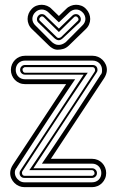

<svg xmlns="http://www.w3.org/2000/svg" viewBox="-20 -772 486 792"><path d="M189.9 -116.9H359.9Q372.3 -116.9 382.9 -112.3Q393.6 -107.7 401.4 -99.6Q409.2 -91.6 413.6 -80.8Q418 -70.1 418 -58.1Q418 -45.9 413.3 -35.4Q408.7 -24.9 400.9 -17Q393.1 -9 382.4 -4.5Q371.8 0 359.9 0H80.8Q69.1 0 58.5 -4.5Q47.9 -9 39.8 -17Q31.7 -24.9 26.9 -35.4Q22 -45.9 22 -58.1Q22 -66.7 25 -75.6Q28.1 -84.5 33 -92L252.9 -425H83Q70.6 -425 59.9 -429.7Q49.3 -434.3 41.5 -442.4Q33.7 -450.4 29.3 -461.2Q24.9 -471.9 24.9 -483.9Q24.9 -495.8 29.5 -506.5Q34.2 -517.1 42 -525Q49.8 -533 60.4 -537.5Q71 -542 83 -542H362.1Q373.8 -542 384.4 -537.5Q395 -533 403.1 -525Q411.1 -517.1 416 -506.5Q420.9 -495.8 420.9 -483.9Q420.9 -475.3 417.8 -466.4Q414.8 -457.5 409.9 -450ZM152.8 -96.9Q159.7 -106.9 166.7 -117.3Q173.8 -127.7 182.3 -140.1Q190.7 -152.6 200.9 -167.7Q211.2 -182.9 224.2 -202.5Q237.3 -222.2 253.7 -246.8Q270 -271.5 290.6 -303Q311.3 -334.5 336.5 -373.3Q361.8 -412.1 393.1 -460V-460.9Q396 -463.9 397.6 -466.3Q399.2 -468.8 399.9 -471.3Q400.6 -473.9 400.8 -476.8Q400.9 -479.7 400.9 -483.9Q400.9 -492.2 397.9 -499.1Q395 -506.1 389.8 -511.2Q384.5 -516.4 377.4 -519.2Q370.4 -522 362.1 -522H83Q74.7 -522 67.7 -519.2Q60.8 -516.4 55.7 -511.2Q50.5 -506.1 47.7 -499.1Q44.9 -492.2 44.9 -483.9Q44.9 -475.6 47.7 -468.5Q50.5 -461.4 55.7 -456.2Q60.8 -450.9 67.7 -448Q74.7 -445.1 83 -445.1H290Q281 -431.9 271.2 -417.5Q261.5 -403.1 248.7 -384Q235.8 -365 218.6 -339.4Q201.4 -313.7 177.7 -277.8Q154.1 -241.9 122.7 -193.8Q91.3 -145.8 49.8 -82V-81.1Q41.7 -72.8 41.3 -62.1Q40.8 -51.5 45.8 -42.2Q50.8 -33 60.1 -26.5Q69.3 -20 80.8 -20H359.9Q368.2 -20 375.1 -22.8Q382.1 -25.6 387.2 -30.8Q392.3 -35.9 395.1 -42.8Q397.9 -49.8 397.9 -58.1Q397.9 -66.4 395.1 -73.5Q392.3 -80.6 387.2 -85.8Q382.1 -91.1 375.1 -94Q368.2 -96.9 359.9 -96.9ZM117.9 -77.9H359.9Q368.2 -77.9 374 -72.1Q379.9 -66.4 379.9 -58.1Q379.9 -49.6 374 -43.8Q368.2 -38.1 359.9 -38.1H80.8Q71.8 -38.1 66.3 -43.5Q60.8 -48.8 60.8 -58.1Q60.8 -62.5 61.6 -64.3Q62.5 -66.2 64.9 -70.1L325 -464.1H83Q74.7 -464.1 68.8 -469.8Q63 -475.6 63 -483.9Q63 -492.4 68.8 -498.2Q74.7 -503.9 83 -503.9H362.1Q371.1 -503.9 376.6 -498.5Q382.1 -493.2 382.1 -483.9Q382.1 -479.5 381.2 -477.7Q380.4 -475.8 377.9 -471.9ZM100.8 -70.1Q102.5 -72.3 109.9 -82.9Q117.2 -93.5 131.1 -114.1Q145 -134.8 166.3 -166.3Q187.5 -197.8 216.9 -242.3Q246.3 -286.9 284.7 -345Q323 -403.1 371.1 -477.1Q371.1 -479 372.1 -480V-483.9Q372.1 -488.5 369.3 -491.8Q366.5 -495.1 362.1 -495.1H83Q80.8 -495.1 79.1 -493.8Q77.4 -492.4 75.9 -491Q73.7 -490.2 73.4 -488.3Q73 -486.3 73 -483.9Q73 -480.2 75.7 -476.1Q78.4 -471.9 83 -471.9H342Q340.3 -469.7 333 -459.1Q325.7 -448.5 311.8 -427.9Q297.9 -407.2 276.6 -375.7Q255.4 -344.2 226 -299.7Q196.5 -255.1 158.2 -196.9Q119.9 -138.7 71.8 -64.9Q71.8 -64.2 71.7 -63.5Q71.5 -62.7 70.8 -62V-58.1Q70.8 -53.5 73.6 -50.2Q76.4 -46.9 80.8 -46.9H359.9Q362.1 -46.9 363.8 -48.2Q365.5 -49.6 366.9 -51Q369.1 -51.8 369.5 -53.7Q369.9 -55.7 369.9 -58.1Q369.9 -61.8 367.2 -65.9Q364.5 -70.1 359.9 -70.1ZM160.9 -700.9Q158 -704.1 153.8 -704.5Q149.7 -704.8 146 -700.9Q142.8 -698 142 -693.5Q141.1 -689 145 -686L213.9 -618.9Q218.5 -614.5 223.8 -615.6Q229 -616.7 231.9 -618.9L301 -686Q304.7 -689 303.8 -693.5Q303 -698 299.8 -700.9Q296.1 -704.8 292 -704.5Q287.8 -704.1 284.9 -700.9L222.9 -639.9ZM137.9 -679Q134.5 -682.4 133.3 -686.3Q132.1 -690.2 132.4 -694.2Q132.8 -698.2 134.5 -701.8Q136.2 -705.3 138.9 -708Q141.1 -710.7 144.7 -712.2Q148.2 -713.6 152.2 -713.7Q156.2 -713.9 160.2 -712.4Q164.1 -710.9 167 -708L222.9 -654.1L278.8 -708Q281.7 -710.9 285.8 -712.4Q289.8 -713.9 293.7 -713.7Q297.6 -713.6 301.1 -712.2Q304.7 -710.7 306.9 -708Q309.6 -705.3 311.3 -701.8Q313 -698.2 313.4 -694.2Q313.7 -690.2 312.5 -686.3Q311.3 -682.4 307.9 -679L241 -616Q235.6 -610.8 231 -608.4Q226.3 -606 221.9 -606.1Q217.5 -606.2 213.1 -608.5Q208.7 -610.8 203.9 -615ZM194.8 -597.9Q200.2 -593.5 206.7 -590.2Q213.1 -586.9 220 -586.9Q227.5 -586.2 235.5 -589.1Q243.4 -592 251 -597.9L319.8 -667Q325.9 -672.6 329.1 -679.7Q332.3 -686.8 332.3 -694.1Q332.3 -701.4 329.2 -708.7Q326.2 -716.1 319.8 -721.9Q314.2 -727.5 307.3 -730.2Q300.3 -732.9 293 -732.8Q285.6 -732.7 278.6 -729.6Q271.5 -726.6 265.9 -720.9L222.9 -679.9L179.9 -720.9Q174.3 -726.6 167.2 -729.6Q160.2 -732.7 152.8 -732.8Q145.5 -732.9 138.5 -730.2Q131.6 -727.5 126 -721.9Q119.6 -716.1 116.6 -708.7Q113.5 -701.4 113.5 -694.1Q113.5 -686.8 116.7 -679.7Q119.9 -672.6 126 -667ZM252.9 -735.1Q260.7 -743.4 271.5 -747.8Q282.2 -752.2 293.6 -752.3Q304.9 -752.4 315.8 -748.3Q326.7 -744.1 335 -735.1Q343.5 -726.3 347.8 -715.6Q352.1 -704.8 352.1 -693.6Q352.1 -682.4 347.5 -671.5Q343 -660.6 334 -652.1L263.9 -584Q252.7 -573.5 241 -570.2Q229.2 -566.9 218 -566.9Q207.3 -566.9 198 -572Q188.7 -577.1 181.9 -584L111.8 -652.1Q102.8 -660.6 98.3 -671.5Q93.8 -682.4 93.8 -693.6Q93.8 -704.8 98 -715.6Q102.3 -726.3 110.8 -735.1Q119.1 -744.1 130 -748.3Q140.9 -752.4 152.2 -752.3Q163.6 -752.2 174.3 -747.8Q185.1 -743.4 192.9 -735.1L222.9 -706.1Z"/></svg>

Font: TafelwerkOT
Style: Regular
Weight: 400
Designer: Peter Wiegel
Foundry: Peter Wiegel, based on an original design named Oxford by Christine Lord, 1969
Version: Version 1.000